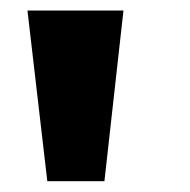

<svg xmlns="http://www.w3.org/2000/svg" viewBox="-20 -747 354 358"><path d="M68.2 -409.1 31.2 -727.3H210.2L174.7 -409.1Z"/></svg>

Font: Inter UI Black
Style: Regular
Weight: 900
Designer: Rasmus Andersson
Foundry: rsms
Version: 3.2;8d6f07862